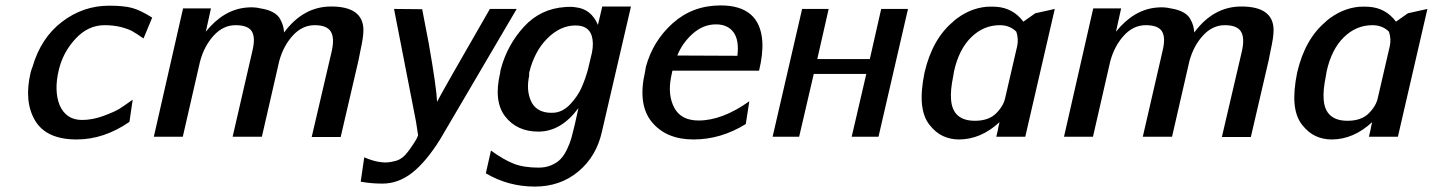

<svg xmlns="http://www.w3.org/2000/svg" viewBox="-20 -505 5291 709"><path d="M93 -237Q96 -248 100 -258Q131 -365 209 -424.5Q287 -484 383 -484Q438 -484 468.5 -475.5Q499 -467 542 -440L510 -363Q484 -381 469 -389.5Q454 -398 427 -405Q400 -412 366 -412Q305 -412 258.5 -361.5Q212 -311 197 -246Q179 -171 200 -117Q224 -62 283 -62Q322 -62 363.5 -77.5Q405 -93 421.5 -103.5Q438 -114 470 -137L458 -55Q364 10 263 10Q151 10 109.5 -60Q68 -130 93 -237Z M548 0 656 -474H759L740 -388Q805 -469 889 -477Q918 -480 942 -474Q969 -470 987.5 -460Q1006 -450 1014 -435.5Q1022 -421 1025 -410Q1028 -399 1029 -385Q1100 -481 1203 -481Q1320 -481 1322 -396Q1322 -379 1319 -360Q1316 -341 1311 -318.5Q1306 -296 1304 -283L1238 1H1131L1205 -316Q1216 -365 1201.5 -388.5Q1187 -412 1142 -412Q1096 -412 1061 -373.5Q1026 -335 1011 -279L947 0H839L912 -317Q924 -366 910 -389Q896 -412 850 -412Q804 -412 769 -373.5Q734 -335 719 -279Q718 -277 718 -275L655 0Z M1435 -472Q1453 -472 1487.5 -471.5Q1522 -471 1539 -471L1563 -346Q1592 -181 1594 -129Q1608 -158 1789 -472H1888L1605 10Q1553 93 1502 133Q1451 173 1392 173Q1351 173 1312 166L1325 76Q1363 92 1389 94Q1409 97 1433 91Q1458 87 1476 67.5Q1494 48 1517 10Q1523 -3 1524 -5Q1523 -10 1516 -57Z M1827 -236Q1827 -238 1828 -244Q1829 -250 1830 -252Q1854 -340 1915 -406.5Q1976 -473 2067 -479Q2091 -481 2106 -478Q2163 -472 2188 -413L2204 -481H2310L2203 -20Q2183 72 2116 128Q2049 184 1955 184Q1857 184 1774 135L1793 51Q1840 85 1877 99.5Q1914 114 1969 114Q1995 114 2016 105Q2037 96 2050 82.5Q2063 69 2074 46Q2085 23 2090.5 3Q2096 -17 2103 -47L2116 -106Q2052 -19 1968 -19Q1889 -19 1845.5 -75Q1802 -131 1827 -236ZM1934 -236V-225Q1923 -173 1940 -133.5Q1957 -94 2004 -89Q2016 -88 2029 -89Q2061 -93 2087.5 -122Q2114 -151 2127.5 -181.5Q2141 -212 2151 -248L2166 -311Q2173 -347 2165 -373Q2153 -411 2105 -411Q2049 -411 2001 -363Q1953 -315 1934 -236Z M2362 -240 2365 -258Q2391 -354 2464.5 -419.5Q2538 -485 2641 -485Q2786 -485 2795 -352Q2798 -306 2783 -244H2463Q2462 -240 2460.5 -232Q2459 -224 2458 -220Q2445 -154 2470 -107Q2495 -60 2560 -60Q2647 -60 2747 -131L2734 -47Q2642 10 2541 10Q2440 10 2387 -54.5Q2334 -119 2362 -240ZM2481 -300 2703 -299Q2710 -357 2688.5 -386Q2667 -415 2624 -415Q2577 -415 2538.5 -381Q2500 -347 2481 -300Z M2833 0 2942 -472H3040L2998 -287H3192L3234 -472H3333L3224 0H3125L3179 -232H2985L2931 0Z M3394 -237Q3423 -362 3501 -426H3500Q3557 -474 3623 -480Q3640 -481 3658 -480Q3721 -476 3759 -425L3803 -456L3875 -472L3766 0H3659L3666 -30V-32Q3667 -35 3667 -37L3671 -54Q3602 10 3521 10Q3490 10 3462.5 -2.5Q3435 -15 3412 -44.5Q3389 -74 3384.5 -121Q3380 -168 3394 -237ZM3503 -242 3500 -224Q3489 -171 3492 -137Q3498 -59 3580 -59Q3631 -59 3658.5 -86.5Q3686 -114 3692 -144Q3700 -179 3715 -243.5Q3730 -308 3736 -334Q3742 -361 3733 -388Q3709 -412 3672 -412Q3612 -412 3566.5 -367.5Q3521 -323 3503 -242Z M3909 0 4017 -474H4120L4101 -388Q4166 -469 4250 -477Q4279 -480 4303 -474Q4330 -470 4348.5 -460Q4367 -450 4375 -435.5Q4383 -421 4386 -410Q4389 -399 4390 -385Q4461 -481 4564 -481Q4681 -481 4683 -396Q4683 -379 4680 -360Q4677 -341 4672 -318.5Q4667 -296 4665 -283L4599 1H4492L4566 -316Q4577 -365 4562.5 -388.5Q4548 -412 4503 -412Q4457 -412 4422 -373.5Q4387 -335 4372 -279L4308 0H4200L4273 -317Q4285 -366 4271 -389Q4257 -412 4211 -412Q4165 -412 4130 -373.5Q4095 -335 4080 -279Q4079 -277 4079 -275L4016 0Z M4770 -237Q4799 -362 4877 -426H4876Q4933 -474 4999 -480Q5016 -481 5034 -480Q5097 -476 5135 -425L5179 -456L5251 -472L5142 0H5035L5042 -30V-32Q5043 -35 5043 -37L5047 -54Q4978 10 4897 10Q4866 10 4838.5 -2.5Q4811 -15 4788 -44.5Q4765 -74 4760.5 -121Q4756 -168 4770 -237ZM4879 -242 4876 -224Q4865 -171 4868 -137Q4874 -59 4956 -59Q5007 -59 5034.5 -86.5Q5062 -114 5068 -144Q5076 -179 5091 -243.5Q5106 -308 5112 -334Q5118 -361 5109 -388Q5085 -412 5048 -412Q4988 -412 4942.5 -367.5Q4897 -323 4879 -242Z"/></svg>

Font: Coval
Style: Medium Italic
Weight: 500
Foundry: Context Ltd
Version: Version 001.000